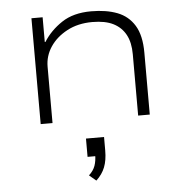

<svg xmlns="http://www.w3.org/2000/svg" viewBox="-54 -553 863 889"><g transform="rotate(-5 377.0 -108.5)"><path d="M124 0V-492H176V-377H179Q211 -428 265 -464Q319 -500 402 -500Q472 -500 523 -480.5Q574 -461 602.5 -414.5Q631 -368 631 -288V0H577V-285Q577 -340 557.5 -376Q538 -412 500.5 -431Q463 -450 403 -450Q336 -450 285.5 -423Q235 -396 207 -354Q179 -312 179 -262V0ZM358 283 326 256Q347 237 355 214.5Q363 192 363 162L371 170H327V85H411V148Q411 193 398.5 225Q386 257 358 283Z"/></g></svg>

Font: Nunito Sans 7pt Expanded ExtraLight
Style: Regular
Weight: 250
Width: 7
Designer: Vernon Adams
Foundry: Vernon Adams
Version: Version 3.101;gftools[0.9.27]